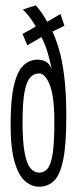

<svg xmlns="http://www.w3.org/2000/svg" viewBox="-20 -692 290 724"><path d="M128 12Q99 12 74.5 -9Q50 -30 35 -81.5Q20 -133 20 -223Q20 -316 32.5 -369.5Q45 -423 68 -445Q91 -467 121 -467Q138 -467 152 -460Q166 -453 175 -432Q169 -461 160 -492.5Q151 -524 136 -552L83 -521L65 -564L115 -592Q104 -611 92 -627Q80 -643 66 -656L115 -672Q138 -646 158 -610L208 -639L223 -595L178 -573Q197 -531 208 -485Q219 -439 224.5 -383Q230 -327 230 -253Q230 -148 218.5 -90.5Q207 -33 184 -10.5Q161 12 128 12ZM128 -41Q145 -41 158 -54.5Q171 -68 178 -109Q185 -150 185 -232Q185 -329 167.5 -372.5Q150 -416 127 -415Q107 -415 93 -398.5Q79 -382 72 -342.5Q65 -303 65 -232Q65 -157 73 -115.5Q81 -74 95 -57.5Q109 -41 128 -41Z"/></svg>

Font: Inconsolata UltraCondensed
Style: Regular
Weight: 400
Width: 1
Monospace: yes
Designer: Raph Levien, Cyreal, Brenton Simpson
Foundry: Raph Levien, Cyreal, Google
Version: Version 3.001; ttfautohint (v1.8.2.53-6de2)